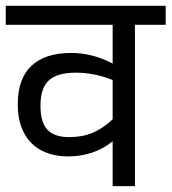

<svg xmlns="http://www.w3.org/2000/svg" viewBox="-27 -636 586 656"><path d="M539.1 -551.3H434.1V0H357.9V-153.3Q327.1 -127.9 288.1 -114.7Q249 -101.6 206.1 -101.6Q155.8 -101.6 116.9 -120.8Q78.1 -140.1 55.9 -180.2Q33.7 -220.2 33.7 -279.8Q33.7 -366.7 80.1 -410.9Q126.5 -455.1 216.8 -455.1Q288.6 -455.1 357.9 -418.9V-551.3H-7.3V-616.2H539.1ZM357.9 -228.5V-362.8Q294.9 -387.7 231.9 -387.7Q169.4 -387.7 140.4 -361.8Q111.3 -335.9 111.3 -274.9Q111.3 -216.8 135.5 -192.1Q159.7 -167.5 209 -167.5Q254.9 -167.5 290.3 -182.6Q325.7 -197.8 357.9 -228.5Z"/></svg>

Font: Varta
Style: Regular
Weight: 400
Designer: Joana Correia, Viktoriya Grabowska, Eben Sorkin
Foundry: Sorkin Type
Version: Version 1.003; ttfautohint (v1.3) -l 8 -r 24 -G 200 -x 12 -H